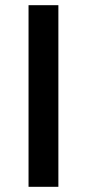

<svg xmlns="http://www.w3.org/2000/svg" viewBox="-20 -720 335 740"><path d="M90 -700V0H205V-700Z"/></svg>

Font: Goli Medium
Style: Regular
Weight: 500
Designer: jaikishan Patel
Foundry: MagicType
Version: Version 1.000;Glyphs 3.2 (3242)